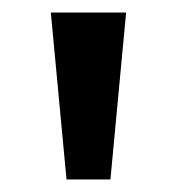

<svg xmlns="http://www.w3.org/2000/svg" viewBox="-20 -740 282 306"><path d="M86 -454 61 -720H181L156 -454Z"/></svg>

Font: Outfit Medium
Style: Regular
Weight: 500
Designer: Rodrigo Fuenzalida
Foundry: fragTYPE
Version: Version 1.100; ttfautohint (v1.8.4.7-5d5b);gftools[0.9.27]